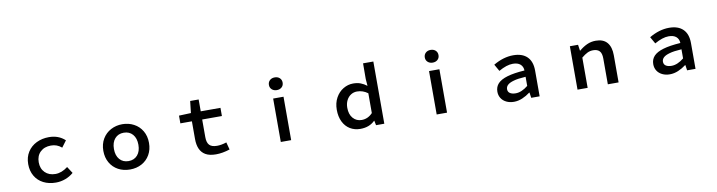

<svg xmlns="http://www.w3.org/2000/svg" viewBox="-27 -1615 9054 2426"><g transform="rotate(-10 4500.0 -402.5)"><path d="M243 -278Q243 -367 285 -433Q327 -499 399 -534Q471 -569 559 -569Q683 -569 765 -492L703 -409Q671 -436 638 -448Q605 -460 566 -460Q481 -460 429.5 -410.5Q378 -361 378 -278Q378 -196 428.5 -146Q479 -96 562 -96Q642 -96 721 -157L776 -72Q729 -31 670 -9.5Q611 12 550 12Q459 12 389.5 -23.5Q320 -59 281.5 -125Q243 -191 243 -278Z M1207 -278Q1207 -366 1246.5 -432Q1286 -498 1353 -533.5Q1420 -569 1500 -569Q1581 -569 1648 -533.5Q1715 -498 1754 -432Q1793 -366 1793 -278Q1793 -192 1755 -126Q1717 -60 1650.5 -24Q1584 12 1500 12Q1416 12 1349.5 -24Q1283 -60 1245 -126Q1207 -192 1207 -278ZM1657 -278Q1657 -362 1614.5 -411Q1572 -460 1500 -460Q1428 -460 1385.5 -411Q1343 -362 1343 -278Q1343 -194 1385.5 -145Q1428 -96 1500 -96Q1572 -96 1614.5 -145Q1657 -194 1657 -278Z M2468 -18Q2374 -73 2374 -226V-452H2226V-551L2380 -557L2397 -709H2506V-557H2759V-452H2506V-226Q2506 -156 2536 -124Q2566 -92 2634 -92Q2690 -92 2756 -114L2781 -19Q2686 12 2603 12Q2518 12 2468 -18Z M3435 -557H3568V0H3435ZM3412 -735Q3412 -771 3436.5 -794Q3461 -817 3500 -817Q3539 -817 3563.5 -794.5Q3588 -772 3588 -735Q3588 -699 3563.5 -676.5Q3539 -654 3500 -654Q3462 -654 3437 -676.5Q3412 -699 3412 -735Z M4202 -277Q4202 -364 4238.5 -430.5Q4275 -497 4335 -533Q4395 -569 4462 -569Q4516 -569 4557 -553.5Q4598 -538 4637 -508L4630 -597L4631 -798H4763V0H4657L4645 -59H4642Q4571 12 4455 12Q4381 12 4323.5 -23Q4266 -58 4234 -123.5Q4202 -189 4202 -277ZM4631 -160V-414Q4568 -461 4493 -461Q4450 -461 4414.5 -438.5Q4379 -416 4358 -374.5Q4337 -333 4337 -279Q4337 -194 4380.5 -145Q4424 -96 4491 -96Q4571 -96 4631 -160Z M5435 -557H5568V0H5435ZM5412 -735Q5412 -771 5436.5 -794Q5461 -817 5500 -817Q5539 -817 5563.5 -794.5Q5588 -772 5588 -735Q5588 -699 5563.5 -676.5Q5539 -654 5500 -654Q5462 -654 5437 -676.5Q5412 -699 5412 -735Z M6240 -150Q6240 -212 6279 -254Q6318 -296 6402.5 -321Q6487 -346 6624 -355Q6622 -406 6588.5 -435Q6555 -464 6492 -464Q6414 -464 6311 -405L6261 -493Q6390 -569 6516 -569Q6632 -569 6694 -508Q6756 -447 6756 -330V0H6648L6638 -69H6634Q6587 -33 6533.5 -10.5Q6480 12 6426 12Q6371 12 6328.5 -9Q6286 -30 6263 -66.5Q6240 -103 6240 -150ZM6624 -157V-274Q6522 -268 6469 -252Q6415 -237 6390.5 -214Q6366 -191 6366 -160Q6366 -125 6393 -107.5Q6420 -90 6466 -90Q6541 -90 6624 -157Z M7242 -557H7347L7358 -480H7362Q7410 -521 7462 -545Q7514 -569 7575 -569Q7672 -569 7720.5 -512Q7769 -455 7769 -348V0H7631V-331Q7631 -398 7603.5 -427Q7576 -456 7522 -456Q7482 -456 7448 -439.5Q7414 -423 7372 -388V0H7242Z M8240 -150Q8240 -212 8279 -254Q8318 -296 8402.5 -321Q8487 -346 8624 -355Q8622 -406 8588.5 -435Q8555 -464 8492 -464Q8414 -464 8311 -405L8261 -493Q8390 -569 8516 -569Q8632 -569 8694 -508Q8756 -447 8756 -330V0H8648L8638 -69H8634Q8587 -33 8533.5 -10.5Q8480 12 8426 12Q8371 12 8328.5 -9Q8286 -30 8263 -66.5Q8240 -103 8240 -150ZM8624 -157V-274Q8522 -268 8469 -252Q8415 -237 8390.5 -214Q8366 -191 8366 -160Q8366 -125 8393 -107.5Q8420 -90 8466 -90Q8541 -90 8624 -157Z"/></g></svg>

Font: Merged Yaku Han JP SemiBold
Style: Regular
Weight: 600
Designer: Ryoko NISHIZUKA 西塚涼子 (kana, bopomofo & ideographs); Paul D. Hunt (Latin, Greek & Cyrillic); Sandoll Communications 산돌커뮤니
Foundry: Adobe
Version: Version 2.004